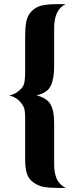

<svg xmlns="http://www.w3.org/2000/svg" viewBox="-20 -794 364 935"><path d="M102.5 -214.8Q102.5 -243.7 99.6 -259.3Q96.7 -275.4 82.5 -293Q60.5 -320.8 24.4 -329.6Q50.3 -332.5 74.7 -354Q93.8 -369.6 98.1 -389.6Q102.5 -409.7 102.5 -444.8V-618.7Q102.5 -659.7 107.9 -688.5Q113.8 -717.8 132.8 -738.3Q153.3 -759.8 183.1 -767.1Q213.4 -773.9 260.3 -773.9H299.8Q243.7 -747.6 243.7 -656.2V-471.7Q243.7 -409.2 226.6 -375Q210 -341.3 157.7 -329.6Q209 -316.9 226.1 -285.6Q243.7 -254.4 243.7 -195.8V2.4Q243.7 50.3 256.8 78.1Q270.5 106 299.8 121.1H259.3Q217.8 121.1 192.9 116.2Q167.5 111.8 143.1 94.7Q118.2 76.2 110.4 49.8Q102.5 23.4 102.5 -18.1Z"/></svg>

Font: inglobal
Style: Bold
Weight: 700
Designer: Andrey Kochetov, Denis Davydov, Evgeny Yurtaev
Foundry: inglobal.ru
Version: Version 1.00 September 25, 2014, initial release